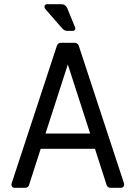

<svg xmlns="http://www.w3.org/2000/svg" viewBox="-20 -900 650 920"><path d="M36 -22 253 -682Q255 -688 260.5 -691.5Q266 -695 272 -695H338Q344 -695 349.5 -691.5Q355 -688 357 -682L574 -22Q575 -20 575 -15Q575 -9 570.5 -4.5Q566 0 559 0H510Q504 0 498.5 -3.5Q493 -7 491 -13L435 -187H175L119 -13Q118 -7 112 -3.5Q106 0 100 0H51Q42 0 37.5 -6.5Q33 -13 36 -22ZM412 -260 305 -591 198 -260ZM278 -764 197 -857Q193 -861 193 -867Q193 -873 196.5 -876.5Q200 -880 207 -880H274Q294 -880 302 -861L339 -771Q341 -765 341 -764Q341 -759 337.5 -755.5Q334 -752 328 -752H304Q288 -752 278 -764Z"/></svg>

Font: Miriam Libre
Style: Regular
Weight: 400
Designer: Michal Sahar
Foundry: Hagilda
Version: Version 1.001